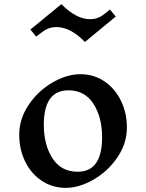

<svg xmlns="http://www.w3.org/2000/svg" viewBox="-20 -899 706 929"><path d="M594 -282Q594 -205 548 -137.5Q502 -70 432.5 -30Q363 10 298 10Q234 10 182.5 -24Q131 -58 102 -117Q73 -176 73 -247Q73 -324 119 -392Q165 -460 234.5 -500Q304 -540 369 -540Q434 -540 485 -505.5Q536 -471 565 -412Q594 -353 594 -282ZM192 -295Q192 -198 234 -133Q276 -68 356 -68Q474 -68 474 -235Q474 -332 432 -397Q390 -462 311 -462Q192 -462 192 -295ZM416 -806Q452 -806 481 -828L512 -853L540 -819L391 -696Q321 -768 253 -768Q215 -768 184 -744L155 -722L127 -756L277 -879Q349 -806 416 -806Z"/></svg>

Font: Inknut Antiqua Light
Style: Regular
Weight: 300
Designer: Claus Eggers Sørensen
Foundry: Claus Eggers Sørensen
Version: Version 1.003; ttfautohint (v1.8.2) -l 8 -r 50 -G 200 -x 14 